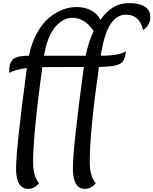

<svg xmlns="http://www.w3.org/2000/svg" viewBox="-20 -987 983 1230"><path d="M192 50Q192 144 230 187Q200 223 161 223Q83 223 83 93Q83 -37 152 -551Q77 -542 39 -520Q39 -551 42 -567.5Q45 -584 57 -600Q78 -630 165 -630Q182 -711 216 -773.5Q250 -836 293 -872Q378 -942 471 -942Q523 -942 564.5 -920Q606 -898 623 -860Q699 -967 802 -967Q943 -967 943 -877Q943 -826 897 -794Q874 -893 788 -893Q728 -893 688 -832.5Q648 -772 625 -630Q745 -630 787 -659Q782 -615 769 -596Q756 -577 722.5 -568.5Q689 -560 614 -558Q555 -148 555 50Q555 144 594 187Q563 223 524 223Q447 223 447 92Q447 -39 517 -558Q297 -558 251 -557Q192 -124 192 50ZM444 -873Q382 -873 332 -812Q282 -751 262 -630H529Q546 -716 580 -788Q523 -873 444 -873Z"/></svg>

Font: Paprika
Style: Regular
Weight: 400
Designer: Eduardo Rodriguez Tunni
Foundry: Eduardo Rodriguez Tunni
Version: Version 1.001